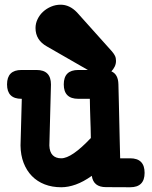

<svg xmlns="http://www.w3.org/2000/svg" viewBox="-20 -747 642 813"><path d="M454.1 -529.3Q462.4 -519.5 466.8 -510.7Q471.2 -502 471.2 -489.3Q471.2 -476.1 465.6 -464.8Q460 -453.6 451.7 -444.8Q480.5 -432.6 481.4 -390.1Q482.4 -347.7 483.4 -309.3Q484.4 -271 485.1 -233.4Q485.8 -195.8 486.8 -157.5Q487.8 -119.1 488.8 -76.7H531.2Q592.3 -76.7 592.3 -15.1Q592.3 45.9 531.2 45.9L428.7 45.4Q375.5 45.4 368.7 -2.4Q333 22.9 300.8 34.4Q268.6 45.9 239.3 45.9Q200.7 45.9 169.2 33.7Q137.7 21.5 115.2 -1.5Q92.8 -24.4 80.1 -57.1Q67.4 -89.8 66.9 -130.9L72.3 -328.6H70.8Q9.8 -328.6 9.8 -389.6Q9.8 -450.7 70.8 -450.7H134.8Q195.8 -450.7 195.8 -389.2L189 -130.9Q189.9 -103.5 202.9 -90.1Q215.8 -76.7 239.3 -76.7Q283.7 -76.7 364.7 -162.6Q364.3 -185.5 363.8 -205.3Q363.3 -225.1 362.5 -244.4Q361.8 -263.7 361.3 -283.9Q360.8 -304.2 360.4 -328.6H311.5Q250 -328.6 250 -389.6Q250 -450.7 311.5 -450.7H352.1L178.7 -550.3Q130.4 -577.1 130.4 -628.4Q130.4 -647.9 139.2 -666Q147.9 -684.1 162.6 -697.5Q177.2 -710.9 196.5 -719Q215.8 -727.1 236.8 -727.1Q274.9 -727.1 306.2 -694.3Z"/></svg>

Font: Erica Type
Style: Bold
Weight: 700
Designer: Peter Wiegel
Foundry: Peter Wiegel
Version: Version 1.000 2010 initial release